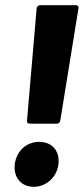

<svg xmlns="http://www.w3.org/2000/svg" viewBox="-20 -720 322 739"><path d="M94 -244H199C206 -244 211 -249 212 -256L282 -688C283 -696 280 -700 272 -700H134C128 -700 122 -695 121 -688L84 -256C83 -249 87 -244 94 -244ZM110 -1C158 -1 199 -38 205 -88C211 -139 180 -174 131 -174C82 -174 43 -139 37 -88C31 -38 61 -1 110 -1Z"/></svg>

Font: Barlow ExtraBold
Style: Italic
Weight: 800
Italic angle: -7°
Designer: Jeremy Tribby
Foundry: Tribby Type
Version: Version 1.422;hotconv 1.0.109;makeotfexe 2.5.65596